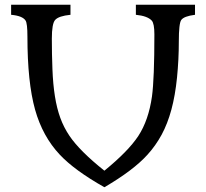

<svg xmlns="http://www.w3.org/2000/svg" viewBox="-20 -767 870 810"><path d="M420.4 22.9Q294.9 -47.9 232.4 -114.3Q159.7 -191.4 127.9 -304.7Q95.7 -420.4 95.7 -612.3Q95.7 -668.5 87.9 -680.2Q75.2 -700.2 26.9 -704.6V-747.1H277.3V-704.6Q228 -699.7 212.9 -683.1Q198.7 -668 198.7 -603.5Q198.7 -539.1 201.2 -475.3Q203.6 -411.6 211.7 -360.8Q219.7 -310.1 234.4 -269.8Q249 -229.5 273.4 -193.4Q316.9 -129.4 420.4 -46.9Q521 -128.9 563.5 -193.4Q606.9 -259.8 621.1 -359.9Q631.3 -434.6 631.3 -622.1Q631.3 -668 620.1 -680.2Q602.1 -699.7 553.2 -704.6V-747.1H802.7V-704.6Q755.9 -698.7 744.6 -682.6Q734.4 -668 734.4 -591.8Q734.4 -515.6 726.8 -439.9Q719.2 -364.3 703.1 -304.7Q687 -245.1 661.9 -198.7Q636.7 -152.3 602.1 -114.3Q542.5 -48.3 420.4 22.9Z"/></svg>

Font: Metamorphous
Style: Regular
Weight: 400
Designer: James Grieshaber
Foundry: James Grieshaber
Version: Version 1.001